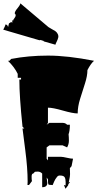

<svg xmlns="http://www.w3.org/2000/svg" viewBox="-24 -1070 615 1154"><path d="M54.7 -945.8Q55.2 -952.1 63.5 -961.9Q76.7 -979 64.5 -989.3Q64.9 -1001.5 80.3 -1019.3Q95.7 -1037.1 98.6 -1049.8L267.1 -907.2Q272 -903.3 285.9 -896Q299.8 -888.7 308.3 -883.1Q316.9 -877.4 322.8 -866.2Q328.6 -855 325.9 -843.8Q323.2 -832.5 316.7 -819.6Q310.1 -806.6 309.1 -801.3L238.8 -821.3V-823.7L218.8 -830.1Q217.8 -827.6 215.3 -828.1Q212.9 -828.6 209.5 -829.1L-4.4 -891.6Q6.8 -912.6 9.3 -923.3L18.6 -919.9L24.9 -908.2L29.8 -929.2L42 -937L51.3 -935.1L47.9 -947.8ZM415 -116.2 406.2 -71.3 396 -59.6 397 -22.5Q397 -10.3 391.6 14.4Q386.2 39.1 385.3 44.4L369.6 64.5L360.4 42Q369.6 42.5 369.6 46.9Q370.6 44.9 370.6 25.4Q370.6 5.9 364.7 -4.6Q358.9 -15.1 335 -15.1Q324.7 -15.1 318.1 -5.9Q311.5 3.4 308.8 7.1Q306.2 10.7 301.8 20.5Q296.9 32.2 292 43.5L291 42Q269.5 42 266.8 38.1Q264.2 34.2 264.2 7.8L256.3 -2.9L260.3 29.3Q260.3 55.2 229.5 55.2V-26.9Q218.3 -38.6 203.1 -38.6Q188 -38.6 186 -37.6L175.8 -26.9Q166 -26.9 166 -8.5Q166 9.8 168 18.6L150.4 42H141.1L142.1 22Q142.1 -59.6 127.9 -167.5Q113.8 -275.4 111.3 -297.9H122.1L111.3 -308.6Q92.3 -491.2 92.3 -591.8H102.5V-602.5H82.5V-626Q63 -666.5 23.9 -704.6H32.7L43 -715.8Q146.5 -735.8 264.4 -735.8Q382.3 -735.8 541 -704.6Q521.5 -687.5 501.5 -648.9Q501.5 -613.8 486.8 -568.4Q472.2 -522.9 457.5 -475.8Q442.9 -428.7 442.9 -388.2Q414.1 -388.2 353.8 -405.5Q293.5 -422.9 264.2 -422.9V-331.5L256.3 -320.3L272.9 -331.5H352.5Q369.1 -331.5 379.4 -320.3H396Q396 -283.7 388.2 -263.2Q390.1 -243.7 390.1 -223.6Q390.1 -203.6 379.4 -184.1L352.5 -196.3H272.9L256.3 -184.1V-116.2L264.2 -106V-127.4H344.2Q353.5 -127.4 377.9 -121.8Q402.3 -116.2 415 -116.2ZM387.7 37.6Q387.2 24.4 394.5 23.4H396Q396 25.9 392.1 30.3Q388.2 34.7 387.7 37.6ZM386.7 42 385.7 42.5Z"/></svg>

Font: Butcherman Caps
Style: Regular
Weight: 400
Version: Version 001.003